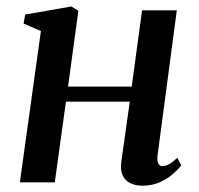

<svg xmlns="http://www.w3.org/2000/svg" viewBox="-20 -564 615 594"><path d="M467.5 -84Q465.5 -65.5 470 -57.8Q474.5 -50 482 -50Q491.5 -50 502.5 -55.8Q513.5 -61.5 528.5 -76L540.5 -52.5Q533 -42 516.5 -27Q500 -12 475.8 -0.8Q451.5 10.5 420.5 10.5Q400 10.5 384 3Q368 -4.5 360 -20.2Q352 -36 355 -61L381.5 -249.5H184L149.5 0H41.5L106.5 -468L53 -491L58 -519L200.5 -544L222.5 -531L190.5 -296H387.5L419.5 -532H527Z"/></svg>

Font: Merriweather 72pt Medium
Style: Italic
Weight: 500
Italic angle: -7.8°
Version: Version 2.101